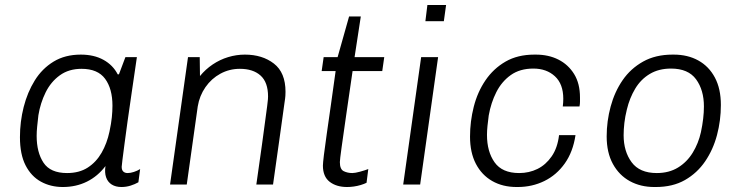

<svg xmlns="http://www.w3.org/2000/svg" viewBox="-20 -740 2972 770"><path d="M232 10Q183 10 144 -11.5Q105 -33 82.5 -77Q60 -121 60 -190Q60 -252 75 -311Q90 -370 119.5 -417.5Q149 -465 195 -493Q241 -521 304 -521Q357 -521 395 -500Q433 -479 452 -442H457L483 -511H529Q518 -436 508.5 -371Q499 -306 491.5 -253Q484 -200 479 -160.5Q474 -121 471 -98.5Q468 -76 468 -71Q468 -58 474.5 -52Q481 -46 492 -46Q503 -46 517 -50.5Q531 -55 542 -62L535 -9Q521 -1 503.5 4.5Q486 10 467 10Q444 10 428 0Q412 -10 405.5 -29Q399 -48 403 -74Q372 -33 328.5 -11.5Q285 10 232 10ZM249 -46Q298 -46 332 -68Q366 -90 387.5 -127.5Q409 -165 419 -212Q426 -245 428.5 -269.5Q431 -294 431 -316Q431 -384 401.5 -424Q372 -464 307 -464Q256 -464 220 -438Q184 -412 163 -369.5Q142 -327 134 -278Q131 -252 129 -232Q127 -212 127 -195Q127 -129 154.5 -87.5Q182 -46 249 -46Z M662 0 734 -511H781L782 -435Q804 -462 833 -481.5Q862 -501 895 -511Q928 -521 962 -521Q1032 -521 1078.5 -485Q1125 -449 1125 -372Q1125 -365 1124.5 -356Q1124 -347 1121 -328Q1118 -309 1113 -270.5Q1108 -232 1098.5 -166.5Q1089 -101 1075 0H1008Q1022 -96 1030.5 -159Q1039 -222 1044 -259Q1049 -296 1051.5 -315Q1054 -334 1054.5 -341.5Q1055 -349 1055 -353Q1055 -410 1025 -437Q995 -464 942 -464Q900 -464 864 -444.5Q828 -425 804 -390.5Q780 -356 773 -313L729 0Z M1372 10Q1329 10 1302 -11Q1275 -32 1275 -76Q1275 -85 1279 -118.5Q1283 -152 1290.5 -203.5Q1298 -255 1307 -319Q1316 -383 1326 -455H1270L1278 -511H1334L1380 -674H1427L1402 -511H1521L1513 -455H1394Q1380 -359 1368.5 -279.5Q1357 -200 1350 -149.5Q1343 -99 1343 -90Q1343 -61 1358.5 -53.5Q1374 -46 1393 -46Q1404 -46 1424 -51.5Q1444 -57 1457 -62L1450 -7Q1440 -2 1426.5 2Q1413 6 1399 8Q1385 10 1372 10Z M1597 0 1669 -511H1737L1665 0ZM1686 -655 1694 -720H1769L1760 -655Z M2052 10Q1996 10 1954 -14Q1912 -38 1888.5 -83Q1865 -128 1865 -192Q1865 -253 1880 -312Q1895 -371 1927 -418Q1959 -465 2007.5 -493Q2056 -521 2123 -521H2129Q2180 -521 2219.5 -501Q2259 -481 2282.5 -443Q2306 -405 2306 -349Q2306 -341 2306 -332Q2306 -323 2304 -313H2237Q2238 -321 2238.5 -329Q2239 -337 2239 -344Q2239 -403 2205.5 -434Q2172 -465 2119 -465Q2065 -465 2028.5 -439Q1992 -413 1970.5 -370.5Q1949 -328 1940 -277Q1937 -255 1935 -235Q1933 -215 1933 -199Q1933 -132 1963.5 -89Q1994 -46 2062 -46Q2102 -46 2135.5 -62.5Q2169 -79 2192.5 -113Q2216 -147 2222 -198H2288Q2278 -131 2245 -84.5Q2212 -38 2163 -14Q2114 10 2056 10Z M2604 10Q2549 10 2506 -13.5Q2463 -37 2438 -82.5Q2413 -128 2413 -193Q2413 -254 2429 -313Q2445 -372 2477 -418.5Q2509 -465 2559 -493Q2609 -521 2677 -521H2682Q2738 -521 2780.5 -497.5Q2823 -474 2847 -429Q2871 -384 2871 -319Q2871 -257 2855.5 -198.5Q2840 -140 2808 -93Q2776 -46 2727 -18Q2678 10 2610 10ZM2614 -46Q2663 -46 2699 -68Q2735 -90 2758 -127.5Q2781 -165 2791 -210Q2797 -238 2800 -264Q2803 -290 2803 -313Q2803 -379 2771.5 -422Q2740 -465 2671 -465Q2622 -465 2586 -443.5Q2550 -422 2527.5 -384.5Q2505 -347 2494 -301Q2487 -273 2484 -247Q2481 -221 2481 -198Q2481 -133 2513 -89.5Q2545 -46 2614 -46Z"/></svg>

Font: Chivo ExtraLight
Style: Italic
Weight: 250
Italic angle: -8.05°
Designer: Hector Gatti
Foundry: Omnibus-Type
Version: Version 2.002